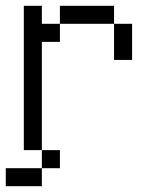

<svg xmlns="http://www.w3.org/2000/svg" viewBox="-20 -520 540 665"><path d="M187.5 62.5V0H125V62.5H0V125H125V62.5ZM125 0Q125 0 125 -375H187.5V-437.5H125V-500H62.5Q62.5 -500 62.5 0ZM375 -437.5Q375 -437.5 375 -312.5H437.5Q437.5 -312.5 437.5 -437.5ZM187.5 -437.5H375V-500H187.5Z"/></svg>

Font: CalcUnifontExMono
Style: Regular
Weight: 500
Version: Version 15.0.06